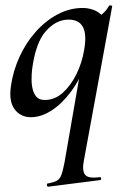

<svg xmlns="http://www.w3.org/2000/svg" viewBox="-20 -429 459 724"><path d="M162 275Q158 275 157 269.5Q156 264 159 263Q182 259 193.5 253Q205 247 211 231.5Q217 216 223 185L287 -183L305 -194Q282 -129 247 -82.5Q212 -36 173 -11.5Q134 13 97 13Q58 13 35.5 -16.5Q13 -46 21 -103Q29 -161 53.5 -214.5Q78 -268 115 -309.5Q152 -351 197.5 -375Q243 -399 292 -399Q312 -399 332 -392Q352 -385 366.5 -368.5Q381 -352 383 -326L329 -357Q344 -359 362 -373Q380 -387 391 -407Q393 -410 398.5 -408.5Q404 -407 403 -405L296 178Q289 215 301 230Q313 245 356 239Q359 237 361 243Q363 249 358 250ZM149 -52Q186 -52 216 -78.5Q246 -105 267.5 -148Q289 -191 297 -239Q308 -299 292.5 -327.5Q277 -356 236 -355Q190 -354 152 -310.5Q114 -267 101 -167Q99 -149 99 -129Q99 -109 103.5 -91.5Q108 -74 118.5 -63Q129 -52 149 -52Z"/></svg>

Font: Cormorant SemiBold
Style: Italic
Weight: 600
Italic angle: -10°
Designer: Christian Thalmann (Catharsis Fonts)
Foundry: Catharsis Fonts
Version: Version 4.000